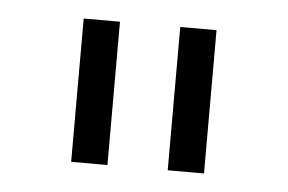

<svg xmlns="http://www.w3.org/2000/svg" viewBox="-31 -768 466 311"><g transform="rotate(5 202.0 -612.5)"><path d="M251 -496V-729H310V-496ZM94 -496V-729H153V-496Z"/></g></svg>

Font: BDO Grotesk Light
Style: Regular
Weight: 300
Designer: Deni Anggara
Foundry: Lokal Container
Version: Version 2.000